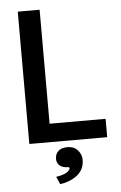

<svg xmlns="http://www.w3.org/2000/svg" viewBox="-60 -736 620 980"><g transform="rotate(-5 250.0 -246.0)"><path d="M468 -110V-16H69V-694H181V-110ZM198 72Q198 47 214 32Q230 17 262 17Q294 17 313.5 38.5Q333 60 333 88Q333 136 298 165Q263 194 208 202L191 163Q214 160 234 152Q254 144 262 129Q264 125 262 122Q260 119 255 119Q229 119 213.5 106.5Q198 94 198 72Z"/></g></svg>

Font: D2Coding ligature
Style: Bold
Weight: 700
Monospace: yes
Designer: Yong-Rak Park; Jeong-Hwan Yoon; Sang-Min Lee;
Foundry: NHN Corporation
Version: Version 1.3.2; Build 20180524